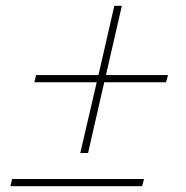

<svg xmlns="http://www.w3.org/2000/svg" viewBox="-20 -645 644 665"><path d="M562 -385 555 -360H341L285 -115H258L315 -360H99L105 -385H321L376 -625H402L347 -385ZM479 -25 472 0H16L22 -25Z"/></svg>

Font: Work Sans ExtraLight
Style: Italic
Weight: 200
Italic angle: -13°
Designer: Wei Huang
Foundry: Wei Huang
Version: Version 2.012; ttfautohint (v1.8.3)